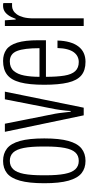

<svg xmlns="http://www.w3.org/2000/svg" viewBox="325 -904 590 1281"><g transform="rotate(-90 620.5 -263.0)"><path d="M188 12Q139 12 106 -14.5Q73 -41 56 -101.5Q39 -162 39 -263Q39 -365 56 -425.5Q73 -486 106 -512Q139 -538 188 -538Q237 -538 270.5 -512Q304 -486 321 -425.5Q338 -365 338 -263Q338 -162 321 -101.5Q304 -41 270.5 -14.5Q237 12 188 12ZM188 -33Q223 -33 244 -55.5Q265 -78 274.5 -127Q284 -176 284 -254V-272Q284 -351 274.5 -399.5Q265 -448 244 -470.5Q223 -493 188 -493Q154 -493 132.5 -470.5Q111 -448 101.5 -399.5Q92 -351 92 -272V-254Q92 -176 101.5 -127Q111 -78 132.5 -55.5Q154 -33 188 -33Z M492 0 382 -526H436L503 -189Q505 -181 507 -163.5Q509 -146 511.5 -125.5Q514 -105 516 -87H521Q522 -100 523.5 -119Q525 -138 528 -157Q531 -176 533 -189L599 -526H650L543 0Z M849 12Q792 12 758.5 -16Q725 -44 710.5 -105Q696 -166 696 -263Q696 -364 712 -424Q728 -484 763 -511Q798 -538 855 -538Q899 -538 930 -516.5Q961 -495 977 -443.5Q993 -392 993 -302V-252H749Q749 -178 757 -129Q765 -80 787 -56.5Q809 -33 848 -33Q867 -33 883.5 -41Q900 -49 912.5 -65.5Q925 -82 932.5 -109.5Q940 -137 941 -175H991Q990 -130 980 -95Q970 -60 952 -36Q934 -12 908 0Q882 12 849 12ZM749 -295H940Q940 -346 935.5 -383Q931 -420 921.5 -444.5Q912 -469 894.5 -481Q877 -493 852 -493Q811 -493 788.5 -467Q766 -441 757.5 -396.5Q749 -352 749 -295Z M1088 0V-526H1126L1131 -454H1136Q1147 -485 1160.5 -503.5Q1174 -522 1189.5 -530Q1205 -538 1222 -538Q1228 -538 1232 -538Q1236 -538 1241 -536V-478H1220Q1207 -478 1192.5 -470.5Q1178 -463 1166 -446.5Q1154 -430 1146.5 -402.5Q1139 -375 1139 -334V0Z"/></g></svg>

Font: Archivo ExtraCondensed ExtraLight
Style: Regular
Weight: 250
Width: 2
Designer: Hector Gatti
Foundry: Omnibus-Type
Version: Version 2.001